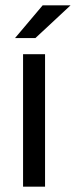

<svg xmlns="http://www.w3.org/2000/svg" viewBox="-20 -696 283 716"><path d="M66 0V-494H148V0ZM243 -676 112 -554H36L139 -676Z"/></svg>

Font: Blinker
Style: Regular
Weight: 400
Designer: Juergen Huber
Foundry: supertype
Version: 1.017